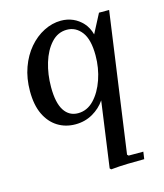

<svg xmlns="http://www.w3.org/2000/svg" viewBox="-110 -558 765 896"><g transform="rotate(-15 272.5 -109.5)"><path d="M44 -194Q44 -256 62.5 -307.5Q81 -359 113 -396.5Q145 -434 185.5 -454.5Q226 -475 268 -475Q299 -475 325.5 -463.5Q352 -452 372.5 -429.5Q393 -407 402 -373L450 -465H499L405 209L411 215H482L477 250Q437 250 396.5 251Q356 252 316 256L310 250L354 -67Q331 -33 293.5 -11.5Q256 10 210 10Q162 10 124.5 -13.5Q87 -37 65.5 -82Q44 -127 44 -194ZM144 -187Q144 -111 168 -74Q192 -37 235 -37Q279 -37 312 -71.5Q345 -106 364 -161Q383 -216 383 -277Q383 -354 355 -390.5Q327 -427 284 -427Q240 -427 208.5 -392.5Q177 -358 160.5 -303.5Q144 -249 144 -187Z"/></g></svg>

Font: Brygada 1918 Medium
Style: Italic
Weight: 500
Italic angle: -8°
Designer: Mateusz Machalski | Borys Kosmynka | Przemek Hoffer
Foundry: NIEPODLEGLA 2018
Version: Version 3.006